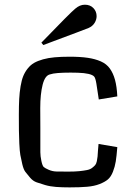

<svg xmlns="http://www.w3.org/2000/svg" viewBox="-20 -793 583 820"><path d="M60.5 0ZM481 -381.3 401.9 -368.2 391.6 -436Q387.7 -459.5 382.3 -465.8Q369.6 -480.5 312 -482.4Q298.3 -482.9 281.7 -482.9Q215.3 -482.9 194.8 -475.6Q172.4 -471.7 162.1 -431.2Q151.9 -390.6 151.9 -332L152.3 -247.6Q152.3 -230 152.3 -199.2Q152.3 -159.2 152.3 -142.8Q152.3 -126.5 156.7 -105.7Q161.1 -85 166.7 -79.8Q172.4 -74.7 188 -67.9Q203.6 -61 221.4 -60.5Q239.3 -60.1 272.9 -60.1Q299.3 -60.1 318.6 -62Q337.9 -64 351.3 -66.7Q364.7 -69.3 373.3 -75.9Q381.8 -82.5 386.5 -87.9Q391.1 -93.3 393.6 -104.7Q396 -116.2 396.7 -124.5Q397.5 -132.8 398.4 -149.7Q399.4 -166.5 400.9 -178.2L481 -164.6Q478 -126.5 474.4 -103.5Q470.7 -80.6 462.2 -59.1Q453.6 -37.6 440.7 -26.6Q427.7 -15.6 405 -6.8Q382.3 2 352.3 4.6Q322.3 7.3 277.3 7.3Q245.1 7.3 219.5 5.4Q193.8 3.4 172.9 -2.7Q151.9 -8.8 136.2 -14.4Q120.6 -20 108.6 -34.2Q96.7 -48.3 88.6 -58.6Q80.6 -68.8 75.2 -91.8Q69.8 -114.7 66.9 -130.9Q64 -147 62.5 -179.9Q61 -212.9 60.8 -235.8Q60.5 -258.8 60.5 -302.2Q60.5 -341.3 62 -369.9Q63.5 -398.4 67.9 -424.6Q72.3 -450.7 79.3 -468Q86.4 -485.4 98.4 -500.5Q110.4 -515.6 125.7 -524.4Q141.1 -533.2 163.8 -539.6Q186.5 -545.9 213.6 -548.3Q240.7 -550.8 276.9 -550.8Q323.2 -550.8 354.7 -546.1Q386.2 -541.5 410.6 -530.8Q435.1 -520 449.2 -500.2Q463.4 -480.5 471.2 -451.9Q479 -423.3 481 -381.3ZM301.3 -755.9Q320.8 -772.9 342.3 -772.9Q365.2 -772.9 378.9 -758.5Q392.6 -744.1 392.6 -724.1Q392.6 -709 383.8 -694.8Q375 -680.7 357.9 -673.3Q352.5 -670.9 304.2 -652.8Q255.9 -634.8 210.4 -617.7L165 -600.6L156.7 -610.8Q282.2 -740.7 301.3 -755.9Z"/></svg>

Font: Coda
Style: Regular
Weight: 400
Designer: vernon adams
Foundry: vernon adams
Version: Version 2.000; ttfautohint (v0.8) -r 50 -G 200 -x